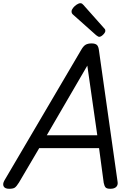

<svg xmlns="http://www.w3.org/2000/svg" viewBox="-55 -1160 826 1194"><path d="M2 14Q-24 14 -32 -0.5Q-40 -15 -28 -37L450 -850Q463 -873 477 -881.5Q491 -890 515 -890Q536 -890 547 -881Q558 -872 561 -842L676 -31Q680 -11 668.5 1.5Q657 14 631 14Q609 14 601.5 5.5Q594 -3 590 -23L561 -239H189L63 -25Q48 -1 37.5 6.5Q27 14 2 14ZM236 -319H550L488 -752ZM562 -931Q558 -931 553.5 -934Q549 -937 543 -941L405 -1064Q395 -1072 392.5 -1077Q390 -1082 390 -1089Q390 -1099 399.5 -1111Q409 -1123 422 -1131.5Q435 -1140 445 -1140Q451 -1140 455.5 -1137Q460 -1134 464 -1129L592 -985Q598 -979 599 -975.5Q600 -972 600 -968Q600 -958 586.5 -944.5Q573 -931 562 -931Z"/></svg>

Font: Playwrite AT
Style: Italic
Weight: 400
Italic angle: -13.0072°
Designer: Veronika Burian, José Scaglione
Foundry: TypeTogether
Version: Version 1.002